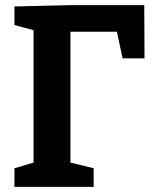

<svg xmlns="http://www.w3.org/2000/svg" viewBox="-20 -724 602 744"><path d="M455 -498 433 -601H253V-94L343 -72V0H36V-72L110 -94V-607L36 -627V-699L250 -704H539L540 -498Z"/></svg>

Font: Bitter Pro
Style: Bold
Weight: 700
Designer: Sol Matas, and Bitter project Authors
Foundry: Sol Matas
Version: Version 1.010